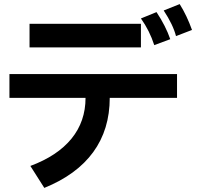

<svg xmlns="http://www.w3.org/2000/svg" viewBox="-20 -793 960 936"><path d="M838 -617Q824 -672 778 -742L856 -773Q891 -717 916 -647ZM732 -573Q709 -644 667 -703L743 -734Q788 -666 810 -602ZM667 -677V-562H124V-677ZM515 -316Q515 -162 434.5 -51.5Q354 59 196 123L128 16Q260 -33 328.5 -117Q397 -201 397 -316H26V-432H843V-316Z"/></svg>

Font: LINE Seed Sans KR Bold
Style: Regular
Weight: 700
Designer: LINE BX Design & Sandoll Inc & Dalton Maag Ltd
Foundry: Sandoll Inc.
Version: Version 1.000